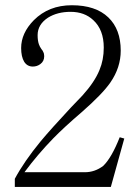

<svg xmlns="http://www.w3.org/2000/svg" viewBox="-20 -737 540 740"><path d="M459 -203.1 441.4 -208Q410.2 -128.9 377.9 -97.7Q345.7 -73.2 306.6 -73.2H74.2Q124 -140.6 184.6 -203.1Q227.5 -247.1 294.9 -304.7Q375 -375 405.3 -418.9Q445.3 -476.6 445.3 -542Q445.3 -624 397.5 -669.9Q348.6 -716.8 256.8 -716.8Q168 -716.8 110.4 -659.2Q61.5 -609.4 61.5 -551.8Q61.5 -518.6 73.2 -499Q85 -480.5 106.4 -480.5Q123 -480.5 135.7 -490.2Q150.4 -501 150.4 -520.5Q150.4 -530.3 146.5 -537.1Q145.5 -541 139.6 -547.9Q132.8 -557.6 129.9 -566.4Q125 -580.1 125 -601.6Q125 -642.6 165 -668.9Q201.2 -691.4 252 -691.4Q305.7 -691.4 339.8 -659.2Q379.9 -622.1 379.9 -553.7Q379.9 -505.9 363.3 -466.8Q344.7 -420.9 297.9 -369.1L253.9 -323.2Q174.8 -238.3 136.7 -192.4Q73.2 -115.2 37.1 -47.9V-16.6H407.2Z"/></svg>

Font: BatangChe
Style: Regular
Weight: 400
Monospace: yes
Version: Version 2.21